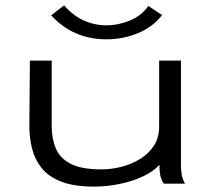

<svg xmlns="http://www.w3.org/2000/svg" viewBox="-20 -682 790 713"><path d="M330 11Q255 11 207.5 -7.5Q160 -26 134.5 -58Q109 -90 99 -130.5Q89 -171 89 -214L91 -457H172V-214Q172 -168 187 -131.5Q202 -95 242 -74Q282 -53 357 -53Q393 -53 430.5 -62.5Q468 -72 500 -91.5Q532 -111 551.5 -141Q571 -171 571 -212V-457H652V-71Q652 -53 654.5 -35.5Q657 -18 667 0H588Q577 -17 574.5 -35Q572 -53 572 -70Q550 -45 510 -26.5Q470 -8 422.5 1.5Q375 11 330 11ZM531 -660 582 -626Q548 -582 492.5 -559Q437 -536 375 -536Q252 -536 170 -625L218 -662Q250 -625 290 -606.5Q330 -588 375 -588Q420 -588 463 -606Q506 -624 531 -660Z"/></svg>

Font: Inconsolata ExtraExpanded
Style: Regular
Weight: 400
Width: 8
Monospace: yes
Designer: Raph Levien, Cyreal, Brenton Simpson
Foundry: Raph Levien, Cyreal, Google
Version: Version 3.001; ttfautohint (v1.8.2.53-6de2)